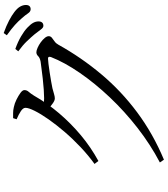

<svg xmlns="http://www.w3.org/2000/svg" viewBox="46 -894 908 1040"><g transform="rotate(-90 500.0 -374.0)"><path d="M880 -593Q870 -593 860 -607Q850 -621 834 -641Q818 -660 796.5 -682.5Q775 -705 742 -729L755 -745Q794 -731 823 -714Q852 -697 870 -680Q889 -662 896.5 -648Q904 -634 904 -619Q904 -607 898 -600Q892 -593 880 -593ZM140 38Q237 -13 327 -83Q417 -153 493 -233.5Q569 -314 625.5 -396Q682 -478 711 -552Q716 -568 703 -568Q695 -568 674.5 -565.5Q654 -563 628 -559Q602 -555 579 -551Q556 -547 542 -544Q526 -540 511.5 -535.5Q497 -531 487 -531Q475 -531 459 -543Q443 -555 425 -569L440 -593Q456 -591 467 -590Q478 -589 488 -589Q506 -589 535 -591Q564 -593 595 -596.5Q626 -600 651 -603.5Q676 -607 686 -608Q707 -612 716 -621.5Q725 -631 737 -631Q746 -631 761 -624.5Q776 -618 790.5 -607.5Q805 -597 814.5 -585.5Q824 -574 824 -564Q824 -554 815.5 -547Q807 -540 796 -532.5Q785 -525 778 -512Q709 -388 618 -279.5Q527 -171 411.5 -85Q296 1 155 60ZM132 -316Q179 -350 223.5 -392Q268 -434 306.5 -479Q345 -524 374 -565.5Q403 -607 419.5 -640Q436 -673 436 -690Q436 -703 418 -715Q400 -727 374 -738L380 -757Q393 -757 408 -757Q423 -757 440 -753Q460 -749 481 -738.5Q502 -728 517 -717Q532 -706 532 -696Q532 -683 523 -673Q514 -663 502 -644Q461 -572 406.5 -508Q352 -444 287.5 -390Q223 -336 148 -295ZM970 -662Q957 -662 947.5 -676.5Q938 -691 921 -710Q905 -729 884.5 -747.5Q864 -766 829 -791L841 -808Q880 -794 908.5 -779Q937 -764 955 -750Q976 -734 984.5 -718.5Q993 -703 993 -688Q993 -675 987 -668.5Q981 -662 970 -662Z"/></g></svg>

Font: Noto Serif HK ExtraLight
Style: Regular
Weight: 400
Version: Version 2.002-H1;hotconv 1.1.0;makeotfexe 2.6.0